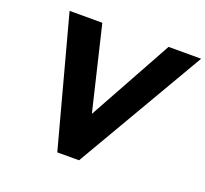

<svg xmlns="http://www.w3.org/2000/svg" viewBox="-138 -987 1232 1152"><g transform="rotate(20 478.5 -411.5)"><path d="M117 -823 338 0H477L957 -823H749L454 -288L326 -823Z"/></g></svg>

Font: Rabbid Highway Sign IV
Style: BlkObl
Weight: 400
Foundry: Cannot Into Space Fonts
Version: Version 0.277